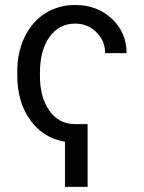

<svg xmlns="http://www.w3.org/2000/svg" viewBox="-20 -558 575 765"><path d="M329.1 186.5H238.8V6.8Q152.3 -7.8 100.6 -79.6Q48.8 -151.4 48.8 -257.3V-274.4Q48.8 -349.1 77.9 -409.9Q106.9 -470.7 159.4 -504.4Q211.9 -538.1 279.8 -538.1Q367.2 -538.1 425.8 -483.2Q484.4 -428.2 484.4 -346.2H398.9Q398.9 -395.5 364 -429.7Q329.1 -463.9 279.8 -463.9Q215.3 -463.9 177.2 -410.6Q139.2 -357.4 139.2 -269V-253.9Q139.2 -171.9 175.8 -118.4Q212.4 -64.9 275.9 -63.5H329.1Z"/></svg>

Font: Noboto
Style: Regular
Weight: 400
Designer: Google
Version: Version 2.001101; 2014